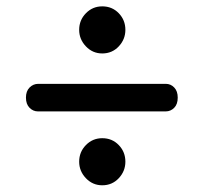

<svg xmlns="http://www.w3.org/2000/svg" viewBox="-20 -642 628 592"><path d="M295.3 -477.2Q265.7 -477.2 244.9 -499Q224.1 -520.8 224.1 -550Q224.1 -580 244.9 -601.2Q265.7 -622.4 295.3 -622.4Q325.8 -622.4 346.2 -601.2Q366.6 -580 366.6 -550Q366.6 -520.8 346.2 -499Q325.8 -477.2 295.3 -477.2ZM60 -341Q60 -361 71.2 -372.2Q82.5 -383.5 98 -383.5H491Q506.5 -383.5 517.2 -372.2Q528 -361 528 -341Q528 -320.5 517 -309.5Q506 -298.5 491 -298.5H97Q82 -298.5 71 -309.8Q60 -321 60 -341ZM295.3 -70.7Q265.7 -70.7 244.9 -92.5Q224.1 -114.3 224.1 -143.5Q224.1 -173.5 244.9 -194.7Q265.7 -215.9 295.3 -215.9Q325.8 -215.9 346.2 -194.7Q366.6 -173.5 366.6 -143.5Q366.6 -114.3 346.2 -92.5Q325.8 -70.7 295.3 -70.7Z"/></svg>

Font: Fraunces 9pt S100 SemiBold
Style: Regular
Weight: 600
Version: Version 1.000; ttfautohint (v1.8.3)